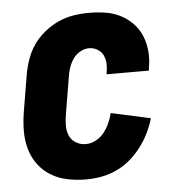

<svg xmlns="http://www.w3.org/2000/svg" viewBox="-44 -570 588 621"><g transform="rotate(-5 250.0 -260.0)"><path d="M211 8Q181 8 151.5 2Q122 -4 98 -18.5Q74 -33 57 -55.5Q40 -78 32 -106Q24 -134 24 -164Q24 -194 29 -225L49 -345Q53 -369 61.5 -394Q70 -419 85 -441Q100 -463 121.5 -480.5Q143 -498 167 -509Q191 -520 216.5 -524Q242 -528 267 -528Q294 -528 320 -524Q346 -520 368.5 -508.5Q391 -497 408.5 -479Q426 -461 435.5 -438Q445 -415 447.5 -388.5Q450 -362 445 -335L444 -325H307V-329Q310 -344 309.5 -359Q309 -374 303 -386.5Q297 -399 284.5 -406.5Q272 -414 257 -414Q242 -414 227.5 -405.5Q213 -397 204.5 -384Q196 -371 191 -356Q186 -341 184 -326L164 -206Q161 -188 161 -170.5Q161 -153 167.5 -138Q174 -123 188.5 -114.5Q203 -106 221 -106Q237 -106 253 -114.5Q269 -123 280 -137Q291 -151 298 -167Q305 -183 309 -199L437 -171Q430 -147 418.5 -123.5Q407 -100 391 -79Q375 -58 354.5 -40.5Q334 -23 310 -12Q286 -1 261 3.5Q236 8 211 8Z"/></g></svg>

Font: Iosevka Term Curly Heavy
Style: Italic
Weight: 900
Italic angle: -9°
Designer: Belleve Invis
Foundry: Belleve Invis
Version: Version 32.3.0